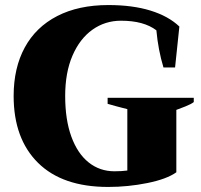

<svg xmlns="http://www.w3.org/2000/svg" viewBox="-20 -730 796 760"><path d="M34 -350Q34 -461 78 -542Q122 -623 206.5 -666.5Q291 -710 409 -710Q505 -710 576 -688Q647 -666 690 -625L673 -463H627Q606 -533 599 -610Q549 -648 459 -648Q396 -648 346 -612.5Q296 -577 267 -510Q238 -443 238 -350Q238 -256 262.5 -189Q287 -122 331 -87Q375 -52 433 -52Q462 -52 484 -55V-298Q440 -309 406 -319V-343H747V-326Q737 -318 714.5 -309Q692 -300 678 -295V-48Q640 -21 563.5 -5.5Q487 10 408 10Q227 10 130.5 -85.5Q34 -181 34 -350Z"/></svg>

Font: Trirong Black
Style: Regular
Weight: 900
Designer: Katatrad Team
Foundry: CadsonDemak
Version: Version 1.001